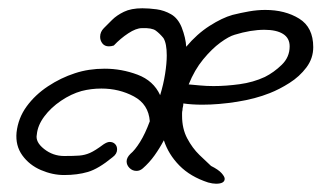

<svg xmlns="http://www.w3.org/2000/svg" viewBox="-20 -445 791 464"><path d="M502 -1Q494 -1 483 -4Q440 -18 413.5 -45Q387 -72 376 -106Q366 -87 353.5 -69.5Q341 -52 325 -38Q318 -32 310 -32Q300 -32 293 -39Q286 -46 286 -55Q286 -64 295 -73Q306 -82 318.5 -102Q331 -122 342 -152Q339 -193 303.5 -212Q268 -231 225 -231Q200 -231 177 -225Q152 -218 127.5 -201.5Q103 -185 87 -163.5Q71 -142 69 -120Q65 -102 86.5 -85Q108 -68 135 -68Q158 -68 171.5 -69Q185 -70 197.5 -75.5Q210 -81 230 -96Q239 -102 245 -102Q253 -102 258 -97Q263 -92 263 -84Q263 -73 252 -65Q218 -37 192.5 -29.5Q167 -22 135 -22Q107 -22 79 -34Q51 -46 34 -69.5Q17 -93 20 -125Q24 -160 44.5 -188Q65 -216 96 -236.5Q127 -257 161 -268Q194 -279 233 -279Q274 -279 312.5 -264.5Q351 -250 367 -215Q375 -241 379 -266.5Q383 -292 383 -311Q383 -340 375 -353Q366 -364 356.5 -371Q347 -378 323 -377Q309 -377 290 -364.5Q271 -352 255 -335Q252 -334 249 -333.5Q246 -333 243 -333Q233 -333 227.5 -340Q222 -347 222 -356Q222 -368 231 -377Q240 -386 251 -397Q262 -408 279.5 -416.5Q297 -425 324 -425Q340 -425 358.5 -422.5Q377 -420 393.5 -410.5Q410 -401 419 -379Q429 -353 430 -332Q456 -363 486.5 -382.5Q517 -402 542 -409Q562 -414 582 -417.5Q602 -421 621 -421Q669 -421 703 -400Q737 -379 737 -331Q737 -304 720.5 -282Q704 -260 679.5 -244.5Q655 -229 632 -220Q597 -206 552.5 -199Q508 -192 469 -192Q444 -192 423 -195V-194Q423 -190 422 -186.5Q421 -183 421 -179Q420 -175 420 -171.5Q420 -168 420 -165Q420 -134 432.5 -110.5Q445 -87 462 -70.5Q479 -54 490 -44Q508 -35 515.5 -26.5Q523 -18 523 -13Q523 -1 502 -1ZM496 -237Q526 -237 559 -241.5Q592 -246 620 -259Q642 -270 661 -288.5Q680 -307 680 -333Q680 -353 664 -363Q648 -373 619 -373Q586 -373 547 -361Q533 -357 512.5 -342Q492 -327 471 -301.5Q450 -276 436 -241Q448 -240 463.5 -238.5Q479 -237 496 -237Z"/></svg>

Font: Grape Nuts
Style: Regular
Weight: 400
Designer: Robert E. Leuschke
Foundry: Robert E. Leuschke
Version: Version 1.010; ttfautohint (v1.8.3)